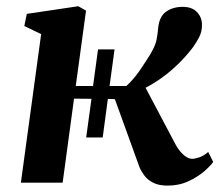

<svg xmlns="http://www.w3.org/2000/svg" viewBox="-20 -586 704 616"><path d="M518 9.5Q489 9.5 471 0Q453 -9.5 443.2 -22.8Q433.5 -36 428.5 -47L348.5 -268L326 -268.5L309.5 -145H256.5L273.5 -269L217.5 -269.5L181 0H47L112 -476.5L58 -502.5L66 -541.5L231 -566L256 -552L223 -310H278.5L294.5 -427.5H347.5L331.5 -310H385.5Q401.5 -325 413.5 -340Q425.5 -355 436 -371.2Q446.5 -387.5 458 -405Q478 -437 482 -457Q486 -477 487.5 -496.5Q491 -533 512.8 -548.5Q534.5 -564 566 -564Q596 -564 611.8 -547.5Q627.5 -531 628 -508Q628.5 -485 619 -466.8Q609.5 -448.5 598.5 -433.5Q577.5 -406 552.5 -381.5Q527.5 -357 500.5 -337.5Q473.5 -318 447 -304.5L543.5 -122Q551 -108 560.2 -97.8Q569.5 -87.5 578.8 -82Q588 -76.5 596.5 -76.5Q606 -76.5 620.2 -81.5Q634.5 -86.5 648 -98.5L664 -66.5Q655.5 -54 635 -36.2Q614.5 -18.5 584.5 -4.5Q554.5 9.5 518 9.5Z"/></svg>

Font: Merriweather 24pt
Style: Bold Italic
Weight: 700
Italic angle: -7.8°
Designer: Eben Sorkin
Foundry: Eben Sorkin
Version: Version 2.101